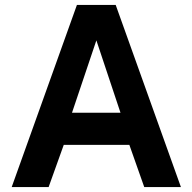

<svg xmlns="http://www.w3.org/2000/svg" viewBox="-20 -760 782 780"><path d="M292.5 -740H450L715 0H566L505.5 -171.5H239L177.5 0H27.5ZM469.5 -302 371.5 -596 272.5 -302Z"/></svg>

Font: 1883 Sans
Style: Bold
Weight: 700
Designer: 1883 Sans project is a fork of Public Sans.
Version: Version 1.009